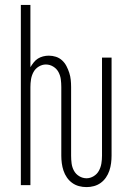

<svg xmlns="http://www.w3.org/2000/svg" viewBox="-20 -755 540 783"><path d="M333 8Q317 8 302 4Q287 0 274.5 -9Q262 -18 253 -31Q244 -44 239 -59Q234 -74 232 -89.5Q230 -105 230 -120V-400Q230 -416 228 -431.5Q226 -447 218.5 -461Q211 -475 197 -483.5Q183 -492 167 -492Q152 -492 138 -483.5Q124 -475 116.5 -461Q109 -447 106.5 -431.5Q104 -416 104 -400V0H65V-735H104V-481Q110 -491 117.5 -500.5Q125 -510 134.5 -516Q144 -522 155.5 -525Q167 -528 179 -528Q194 -528 208 -523.5Q222 -519 233 -509Q244 -499 251 -485.5Q258 -472 262.5 -458Q267 -444 268.5 -429.5Q270 -415 270 -400V-120Q270 -104 272 -88.5Q274 -73 281.5 -59Q289 -45 303 -36.5Q317 -28 333 -28Q348 -28 362 -36.5Q376 -45 383.5 -59Q391 -73 393.5 -88.5Q396 -104 396 -120V-520H435V-120Q435 -105 433 -89.5Q431 -74 426 -59Q421 -44 412 -31Q403 -18 390.5 -9Q378 0 363 4Q348 8 333 8Z"/></svg>

Font: Iosevka Term Curly Extralight
Style: Regular
Weight: 200
Designer: Belleve Invis
Foundry: Belleve Invis
Version: Version 32.3.0